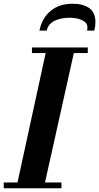

<svg xmlns="http://www.w3.org/2000/svg" viewBox="-27 -1008 531 1028"><path d="M60 0 224 -754H375L207 0ZM-7 0V-31H302V0ZM144 -724V-754H443V-724ZM184 -844Q198 -912 244.5 -950Q291 -988 361 -988Q418 -988 451 -964.5Q484 -941 484 -888Q484 -870 478 -844H439Q448 -880 419 -896.5Q390 -913 346 -913Q299 -913 265 -896.5Q231 -880 223 -844Z"/></svg>

Font: Libre Bodoni
Style: Bold Italic
Weight: 700
Italic angle: -13°
Version: Version 2.005;gftools[0.9.23]